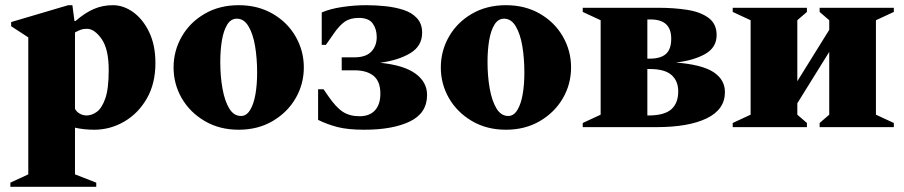

<svg xmlns="http://www.w3.org/2000/svg" viewBox="-20 -490 3485 740"><path d="M20 230V214L89 182V-346L23 -389V-405L243 -470H259L267 -409H271Q308 -441 342 -455.5Q376 -470 415 -470Q456 -470 493.5 -443Q531 -416 555 -366Q579 -316 579 -247Q579 -168 546 -110.5Q513 -53 459 -21.5Q405 10 343 10Q323 10 304.5 8Q286 6 269 2V182L351 214V230ZM315 -379Q301 -379 291.5 -375.5Q282 -372 269 -365V-71Q274 -60 286.5 -52.5Q299 -45 314 -45Q333 -45 352.5 -58.5Q372 -72 385.5 -109.5Q399 -147 399 -220Q399 -301 371.5 -340Q344 -379 315 -379Z M900 10Q826 10 769 -23.5Q712 -57 680.5 -111.5Q649 -166 649 -230Q649 -294 680.5 -349Q712 -404 769 -437Q826 -470 900 -470Q974 -470 1031 -437Q1088 -404 1119.5 -349Q1151 -294 1151 -230Q1151 -166 1119.5 -111.5Q1088 -57 1031 -23.5Q974 10 900 10ZM909 -43Q930 -43 944 -66Q958 -89 964.5 -126.5Q971 -164 971 -210Q971 -266 963 -313Q955 -360 937.5 -389Q920 -418 893 -418Q870 -418 856 -395.5Q842 -373 835.5 -335.5Q829 -298 829 -251Q829 -196 837.5 -148.5Q846 -101 863.5 -72Q881 -43 909 -43Z M1366 -42Q1404 -42 1425 -64.5Q1446 -87 1446 -129Q1446 -176 1420 -197.5Q1394 -219 1346 -219H1297V-269H1346Q1390 -269 1411 -291Q1432 -313 1432 -347Q1432 -378 1416.5 -399.5Q1401 -421 1363 -421Q1330 -421 1309 -406.5Q1288 -392 1266 -360L1236 -317H1220V-442Q1252 -456 1299 -463Q1346 -470 1392 -470Q1429 -470 1466.5 -466Q1504 -462 1536 -451.5Q1568 -441 1587.5 -419.5Q1607 -398 1607 -364Q1607 -313 1562 -285.5Q1517 -258 1445 -248Q1536 -239 1581 -206.5Q1626 -174 1626 -124Q1626 -54 1560 -22Q1494 10 1384 10Q1320 10 1280 -0.5Q1240 -11 1206 -28V-146H1227L1245 -120Q1275 -76 1301.5 -59Q1328 -42 1366 -42Z M1930 10Q1856 10 1799 -23.5Q1742 -57 1710.5 -111.5Q1679 -166 1679 -230Q1679 -294 1710.5 -349Q1742 -404 1799 -437Q1856 -470 1930 -470Q2004 -470 2061 -437Q2118 -404 2149.5 -349Q2181 -294 2181 -230Q2181 -166 2149.5 -111.5Q2118 -57 2061 -23.5Q2004 10 1930 10ZM1939 -43Q1960 -43 1974 -66Q1988 -89 1994.5 -126.5Q2001 -164 2001 -210Q2001 -266 1993 -313Q1985 -360 1967.5 -389Q1950 -418 1923 -418Q1900 -418 1886 -395.5Q1872 -373 1865.5 -335.5Q1859 -298 1859 -251Q1859 -196 1867.5 -148.5Q1876 -101 1893.5 -72Q1911 -43 1939 -43Z M2295 -412 2226 -444V-460H2518Q2578 -460 2629 -452Q2680 -444 2711 -421Q2742 -398 2742 -355Q2742 -307 2698 -282Q2654 -257 2585 -249Q2686 -241 2730 -212Q2774 -183 2774 -135Q2774 -68 2704 -34Q2634 0 2510 0H2226V-16L2295 -48ZM2488 -415H2475V-264H2485Q2526 -264 2546.5 -282Q2567 -300 2567 -341Q2567 -415 2488 -415ZM2484 -224H2475V-45H2480Q2540 -45 2567 -68.5Q2594 -92 2594 -138Q2594 -178 2568 -201Q2542 -224 2484 -224Z M2873 -412 2804 -444V-460H3090V-444L3053 -412V-177L3176 -375V-412L3139 -444V-460H3425V-444L3356 -412V-48L3425 -16V0H3139V-16L3176 -48V-290L3053 -92V-48L3090 -16V0H2804V-16L2873 -48Z"/></svg>

Font: Spectral ExtraBold
Style: Regular
Weight: 800
Designer: Jean-Baptiste Levee
Foundry: Production Type
Version: Version 2.001